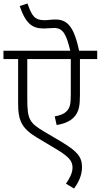

<svg xmlns="http://www.w3.org/2000/svg" viewBox="-20 -916 583 1112"><path d="M543 -574V-622H438C407 -772 364 -803 300 -803C277 -803 255 -799 238 -799C180 -799 164 -825 139 -896L94 -881C131 -773 171 -751 236 -751C255 -751 273 -754 293 -754C345 -754 364 -718 387 -622H0V-574H85V-319C85 -265 90 -238 100 -214C117 -171 157 -141 196 -118L285 -65C379 -10 400 14 400 55C400 88 381 120 362 148L409 176C433 143 455 101 455 52C455 -11 423 -42 332 -97L237 -153C152 -204 138 -222 138 -342V-574H390V-366C390 -307 383 -289 365 -271C349 -255 326 -247 297 -242L308 -192C355 -199 394 -217 415 -245C437 -273 443 -304 443 -367V-574Z"/></svg>

Font: Noto Sans Devanagari UI Light
Style: Regular
Weight: 300
Designer: Jelle Bosma - Monotype Design Team
Foundry: Monotype Imaging Inc.
Version: Version 2.004